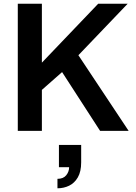

<svg xmlns="http://www.w3.org/2000/svg" viewBox="-20 -706 735 1036"><path d="M76 0V-686H206V-368L510 -686H669L403 -408L674 0H520L315 -317L206 -221V0ZM290 310V259Q322 259 337.5 239.5Q353 220 353 196H298V76H418V170Q418 220 400 251Q382 282 353 296Q324 310 290 310Z"/></svg>

Font: Archivo Variable SemiBold
Style: Regular
Weight: 600
Designer: Hector Gatti
Foundry: Omnibus-Type
Version: Version 2.001